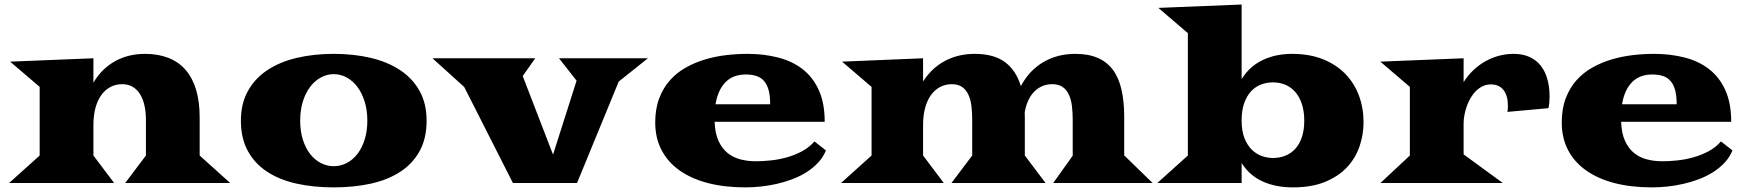

<svg xmlns="http://www.w3.org/2000/svg" viewBox="-20 -793 7573 832"><path d="M151.9 -119.1V-416.5L23.9 -525.9L384.8 -540.5V-434.6Q419.9 -494.6 477.3 -527.1Q534.7 -559.6 608.9 -559.6Q665.5 -559.6 709.7 -542.2Q753.9 -524.9 783.9 -490.5Q814 -456.1 829.6 -404.5Q845.2 -353 845.2 -285.2V-119.1L977.5 0H522.5L612.3 -119.1V-274.9Q612.3 -306.2 606.4 -334Q600.6 -361.8 588.1 -382.8Q575.7 -403.8 556.2 -416Q536.6 -428.2 509.3 -428.2Q481.9 -428.2 459 -416.3Q436 -404.3 419.4 -381.6Q402.8 -358.9 393.8 -325.9Q384.8 -293 384.8 -250.5V-119.1L474.6 0H19.5Z M1023.9 -270Q1023.9 -343.8 1054 -398.2Q1084 -452.6 1137.7 -488.5Q1191.4 -524.4 1265.1 -542Q1338.9 -559.6 1426.3 -559.6Q1513.7 -559.6 1587.4 -542Q1661.1 -524.4 1714.8 -488.5Q1768.6 -452.6 1798.6 -398.2Q1828.6 -343.8 1828.6 -270Q1828.6 -193.4 1798.6 -138.7Q1768.6 -84 1714.8 -48.8Q1661.1 -13.7 1587.4 2.7Q1513.7 19 1426.3 19Q1338.9 19 1265.1 2.7Q1191.4 -13.7 1137.7 -48.8Q1084 -84 1054 -138.7Q1023.9 -193.4 1023.9 -270ZM1280.8 -270Q1280.8 -225.1 1292.2 -188.5Q1303.7 -151.9 1323.5 -126.2Q1343.3 -100.6 1369.9 -86.7Q1396.5 -72.8 1426.3 -72.8Q1456.1 -72.8 1482.7 -86.7Q1509.3 -100.6 1529.1 -126.2Q1548.8 -151.9 1560.3 -188.5Q1571.8 -225.1 1571.8 -270Q1571.8 -315.4 1560.3 -352.5Q1548.8 -389.6 1529.1 -416Q1509.3 -442.4 1482.7 -457Q1456.1 -471.7 1426.3 -471.7Q1396.5 -471.7 1369.9 -457Q1343.3 -442.4 1323.5 -416Q1303.7 -389.6 1292.2 -352.5Q1280.8 -315.4 1280.8 -270Z M1991.7 -416 1854 -540.5H2299.3L2245.1 -463.4L2376.5 -123L2478.5 -443.4L2402.3 -540.5H2787.6L2661.1 -439.5L2480.5 0H2202.6Z M2819.3 -262.2Q2819.3 -321.8 2836.7 -367.2Q2854 -412.6 2883.5 -445.6Q2913.1 -478.5 2952.4 -500.5Q2991.7 -522.5 3036.1 -535.6Q3080.6 -548.8 3127.7 -554.2Q3174.8 -559.6 3219.2 -559.6Q3290 -559.6 3351.3 -543.9Q3412.6 -528.3 3457.5 -493.7Q3502.4 -459 3528.1 -402.6Q3553.7 -346.2 3553.7 -265.1H3076.7Q3078.6 -214.4 3094 -181.4Q3109.4 -148.4 3133.8 -129.2Q3158.2 -109.9 3189.5 -102.1Q3220.7 -94.2 3253.9 -94.2Q3283.7 -94.2 3318.4 -97.7Q3353 -101.1 3387.7 -110.6Q3422.4 -120.1 3454.1 -136.7Q3485.8 -153.3 3509.3 -180.2L3559.1 -141.1Q3546.9 -111.3 3524.9 -87.9Q3502.9 -64.5 3474.6 -46.6Q3446.3 -28.8 3413.3 -16.4Q3380.4 -3.9 3345.7 3.9Q3311 11.7 3276.4 15.4Q3241.7 19 3210 19Q3120.6 19 3048.6 0.5Q2976.6 -18.1 2925.5 -54Q2874.5 -89.8 2846.9 -142.3Q2819.3 -194.8 2819.3 -262.2ZM3317.4 -341.3Q3317.4 -377.4 3310.8 -402.1Q3304.2 -426.8 3291 -441.9Q3277.8 -457 3258.1 -463.6Q3238.3 -470.2 3211.9 -470.2Q3156.2 -470.2 3123.5 -436.5Q3090.8 -402.8 3080.6 -341.3Z M3756.8 -119.1V-416.5L3628.9 -525.9L3980 -540.5V-439.9Q4016.6 -497.6 4074 -528.6Q4131.3 -559.6 4204.1 -559.6Q4285.2 -559.6 4333.7 -524.7Q4382.3 -489.7 4403.8 -419.9Q4439 -486.8 4500 -523.2Q4561 -559.6 4639.6 -559.6Q4696.3 -559.6 4736.6 -542.2Q4776.9 -524.9 4802.5 -490.5Q4828.1 -456.1 4839.8 -404.5Q4851.6 -353 4851.6 -285.2V-117.2L4852.1 -119.1L4974.6 0H4543.9L4628.4 -118.2V-274.9Q4628.4 -306.2 4625 -334Q4621.6 -361.8 4611.8 -382.8Q4602.1 -403.8 4584.7 -416Q4567.4 -428.2 4540 -428.2Q4494.6 -428.2 4462.9 -397Q4431.2 -365.7 4420.4 -307.1Q4420.4 -301.8 4420.7 -296.1Q4420.9 -290.5 4420.9 -285.2V-119.1L4510.7 0H4103L4192.9 -119.1V-274.9Q4192.9 -306.2 4189.5 -334Q4186 -361.8 4176.3 -382.8Q4166.5 -403.8 4149.2 -416Q4131.8 -428.2 4104.5 -428.2Q4077.1 -428.2 4054.2 -416.3Q4031.2 -404.3 4014.6 -381.6Q3998 -358.9 3989 -325.9Q3980 -293 3980 -250.5V-119.1L4069.8 0H3624.5Z M5127.4 -119.1V-649.4L4999.5 -758.8L5360.4 -773.4V-450.2Q5395 -505.9 5451.4 -532.7Q5507.8 -559.6 5579.1 -559.6Q5654.8 -559.6 5712.6 -536.4Q5770.5 -513.2 5809.6 -472.9Q5848.6 -432.6 5868.7 -378.9Q5888.7 -325.2 5888.7 -263.7Q5888.7 -209 5871.1 -158Q5853.5 -106.9 5816.4 -67.6Q5779.3 -28.3 5721.4 -4.6Q5663.6 19 5582.5 19Q5508.3 19 5451.7 -6.6Q5395 -32.2 5360.4 -86.4V0H4995.1ZM5360.4 -270Q5360.4 -226.1 5372.3 -195.3Q5384.3 -164.6 5403.6 -145.3Q5422.9 -126 5447 -117.2Q5471.2 -108.4 5496.1 -108.4Q5525.9 -108.4 5550.8 -118.7Q5575.7 -128.9 5593.8 -149.2Q5611.8 -169.4 5621.8 -199.7Q5631.8 -230 5631.8 -270Q5631.8 -310.1 5621.8 -341.1Q5611.8 -372.1 5593.8 -393.3Q5575.7 -414.6 5550.8 -425.3Q5525.9 -436 5496.1 -436Q5469.7 -436 5445.3 -427Q5420.9 -418 5402.1 -398.2Q5383.3 -378.4 5371.8 -346.9Q5360.4 -315.4 5360.4 -270Z M6089.4 -119.1V-416.5L5961.4 -525.9L6322.3 -540.5V-437Q6341.3 -467.3 6366 -490.2Q6390.6 -513.2 6418.7 -528.6Q6446.8 -543.9 6477.3 -551.8Q6507.8 -559.6 6538.6 -559.6Q6579.1 -559.6 6608.6 -545.9Q6638.2 -532.2 6657.2 -507.6Q6676.3 -482.9 6685.5 -449.2Q6694.8 -415.5 6694.8 -376Q6694.8 -363.3 6693.8 -350.1Q6692.9 -336.9 6689.9 -324.2L6511.7 -308.1Q6513.7 -315.9 6513.9 -323Q6514.2 -330.1 6514.2 -336.9Q6514.2 -356.9 6509.5 -373.5Q6504.9 -390.1 6495.8 -402.1Q6486.8 -414.1 6472.9 -420.7Q6459 -427.2 6440.4 -427.2Q6420.9 -427.2 6404.8 -419.4Q6388.7 -411.6 6375.5 -398.4Q6362.3 -385.3 6352.3 -367.9Q6342.3 -350.6 6335.7 -331.8Q6329.1 -313 6325.7 -293.9Q6322.3 -274.9 6322.3 -258.3V-124L6492.2 0H5961.9Z M6747.6 -262.2Q6747.6 -321.8 6764.9 -367.2Q6782.2 -412.6 6811.8 -445.6Q6841.3 -478.5 6880.6 -500.5Q6919.9 -522.5 6964.4 -535.6Q7008.8 -548.8 7055.9 -554.2Q7103 -559.6 7147.5 -559.6Q7218.3 -559.6 7279.5 -543.9Q7340.8 -528.3 7385.7 -493.7Q7430.7 -459 7456.3 -402.6Q7481.9 -346.2 7481.9 -265.1H7004.9Q7006.8 -214.4 7022.2 -181.4Q7037.6 -148.4 7062 -129.2Q7086.4 -109.9 7117.7 -102.1Q7148.9 -94.2 7182.1 -94.2Q7211.9 -94.2 7246.6 -97.7Q7281.2 -101.1 7315.9 -110.6Q7350.6 -120.1 7382.3 -136.7Q7414.1 -153.3 7437.5 -180.2L7487.3 -141.1Q7475.1 -111.3 7453.1 -87.9Q7431.2 -64.5 7402.8 -46.6Q7374.5 -28.8 7341.6 -16.4Q7308.6 -3.9 7273.9 3.9Q7239.3 11.7 7204.6 15.4Q7169.9 19 7138.2 19Q7048.8 19 6976.8 0.5Q6904.8 -18.1 6853.8 -54Q6802.7 -89.8 6775.1 -142.3Q6747.6 -194.8 6747.6 -262.2ZM7245.6 -341.3Q7245.6 -377.4 7239 -402.1Q7232.4 -426.8 7219.2 -441.9Q7206.1 -457 7186.3 -463.6Q7166.5 -470.2 7140.1 -470.2Q7084.5 -470.2 7051.8 -436.5Q7019 -402.8 7008.8 -341.3Z"/></svg>

Font: Goblin One
Style: Regular
Weight: 400
Designer: Riccardo De Franceschi
Foundry: Sorkin Type Co.
Version: Version 1.001